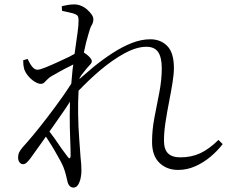

<svg xmlns="http://www.w3.org/2000/svg" viewBox="-20 -802 1040 870"><path d="M212 -456Q202 -450 194.5 -442Q187 -434 180.5 -428Q174 -422 165 -422Q153 -422 137 -432Q121 -442 108 -457.5Q95 -473 90 -488Q87 -499 86 -509Q85 -519 85 -529L105 -535Q116 -511 127 -498.5Q138 -486 150 -486Q160 -486 185 -496Q210 -506 239.5 -519.5Q269 -533 294 -545Q309 -553 318 -558Q320 -569 321 -580Q327 -622 331.5 -654.5Q336 -687 336 -708Q336 -725 331.5 -730.5Q327 -736 313 -741Q304 -743 290.5 -746.5Q277 -750 261 -753L260 -774Q273 -777 287 -779.5Q301 -782 317 -782Q332 -782 347 -776Q362 -770 374.5 -759Q387 -748 395 -736.5Q403 -725 403 -715Q403 -700 395.5 -688Q388 -676 380 -645Q376 -632 370 -609Q365 -589 360 -564Q366 -560 373 -555Q382 -548 389 -539.5Q396 -531 396 -525Q396 -517 388.5 -509.5Q381 -502 372 -491Q361 -478 349 -462Q345 -455 341 -449Q340 -446 340 -444Q371 -471 403 -498Q446 -533 490 -561.5Q534 -590 577 -607Q620 -624 661 -624Q708 -624 738 -593.5Q768 -563 768 -494Q768 -466 761.5 -426Q755 -386 746 -340Q737 -294 730 -248.5Q723 -203 723 -165Q723 -125 741.5 -107Q760 -89 797 -89Q847 -89 887 -107.5Q927 -126 970 -168L989 -149Q966 -119 934 -92Q902 -65 864.5 -48.5Q827 -32 787 -32Q736 -32 702.5 -64Q669 -96 669 -159Q669 -214 680 -270.5Q691 -327 702 -383.5Q713 -440 713 -493Q713 -541 697 -565.5Q681 -590 643 -590Q599 -590 544.5 -560.5Q490 -531 432 -482Q383 -440 336 -391Q333 -338 334 -285Q335 -223 339 -172.5Q343 -122 345 -90Q347 -73 348 -58Q349 -43 349 -28Q349 -13 345.5 4.5Q342 22 334 35Q326 48 313 48Q303 48 295.5 40.5Q288 33 285 17Q281 -1 277.5 -14Q274 -27 268 -43Q264 -54 253 -74.5Q242 -95 228 -119Q214 -143 199 -166Q193 -175 188 -183Q176 -166 164 -149Q137 -112 116 -82Q108 -72 100.5 -65Q93 -58 84 -58Q75 -58 68.5 -66.5Q62 -75 62 -88Q62 -100 65.5 -109Q69 -118 82 -134Q98 -151 128.5 -187.5Q159 -224 195 -271Q231 -318 265 -366Q286 -396 303 -423Q306 -457 309 -488Q311 -499 312 -510Q306 -507 301 -504Q276 -492 253.5 -479.5Q231 -467 212 -456ZM204 -206Q214 -193 225 -178Q244 -150 261 -126Q278 -102 287 -91Q293 -83 296 -85Q299 -86 300 -96Q300 -126 298 -173Q296 -220 296 -276Q296 -309 297 -341Q286 -324 274 -306Q248 -268 219 -227Q212 -217 204 -206Z"/></svg>

Font: Early Summer Mincho Light
Style: Regular
Weight: 300
Designer: GuiWonder
Version: Version 1.002